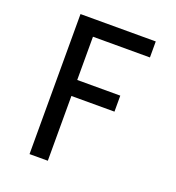

<svg xmlns="http://www.w3.org/2000/svg" viewBox="-133 -841 866 947"><g transform="rotate(20 300.0 -367.5)"><path d="M128 0V-735H523V-651H224V-424H450V-340H224V0Z"/></g></svg>

Font: Zed Mono Medium Extended
Style: Regular
Weight: 500
Width: 7
Monospace: yes
Designer: Belleve Invis
Foundry: Belleve Invis
Version: Version 1.0.0; ttfautohint (v1.8.4)